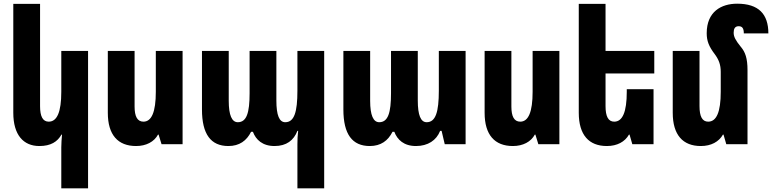

<svg xmlns="http://www.w3.org/2000/svg" viewBox="-20 -781 4182 1040"><path d="M457 239V-505H312V-284C312 -174 289 -122 244 -122C212 -122 197 -150 197 -206V-760H52V-170C52 -50 107 10 193 10C255 10 291 -13 313 -52H316C314 -29 312 -5 312 17V239Z M969 -505H824V-284C824 -174 801 -122 757 -122C724 -122 709 -150 709 -204V-505H564V-170C564 -50 619 10 717 10C772 10 815 -13 836 -52H839L855 0H969Z M1591 239H1736V-505H1591V-290C1591 -174 1574 -119 1525 -119C1493 -119 1477 -156 1477 -237V-505H1332V-276C1332 -170 1316 -119 1268 -119C1236 -119 1219 -157 1219 -235V-505H1074V-188C1074 -54 1122 10 1217 10C1277 10 1316 -19 1340 -67H1350C1366 -24 1402 10 1467 10C1532 10 1571 -21 1591 -72H1595C1592 -48 1591 -25 1591 0Z M1983 10C2043 10 2082 -19 2106 -67H2116C2132 -24 2168 10 2233 10C2298 10 2344 -21 2364 -72H2372L2389 0H2502V-505H2357V-290C2357 -175 2340 -119 2291 -119C2259 -119 2243 -157 2243 -237V-505H2098V-276C2098 -170 2082 -119 2034 -119C2002 -119 1985 -157 1985 -235V-505H1840V-188C1840 -54 1888 10 1983 10Z M3010 -505H2865V-284C2865 -174 2842 -122 2798 -122C2765 -122 2750 -150 2750 -204V-505H2605V-170C2605 -50 2660 10 2758 10C2813 10 2856 -13 2877 -52H2880L2896 0H3010Z M3520 -298H3375V-284C3375 -174 3352 -122 3307 -122C3275 -122 3260 -150 3260 -206V-383H3524V-505H3260V-760H3115V-170C3115 -50 3170 10 3267 10C3323 10 3365 -13 3387 -52H3390L3405 0H3520Z M4029 -401C4029 -465 4017 -499 3993 -527C3964 -563 3954 -582 3954 -604C3954 -625 3961 -639 3981 -639C4001 -639 4009 -627 4009 -600H4142C4142 -705 4089 -761 3973 -761C3887 -761 3808 -718 3808 -601C3808 -559 3820 -529 3852 -487C3874 -457 3884 -430 3884 -392V-284C3884 -174 3861 -122 3816 -122C3784 -122 3769 -150 3769 -206V-505H3624V-170C3624 -50 3679 10 3776 10C3832 10 3874 -13 3896 -52H3899L3914 0H4029Z"/></svg>

Font: Noto Sans Armenian ExtraCondensed ExtraBold
Style: Regular
Weight: 800
Width: 2
Designer: Monotype Design Team
Foundry: Monotype Imaging Inc.
Version: Version 2.008